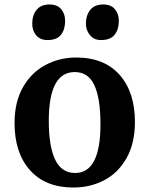

<svg xmlns="http://www.w3.org/2000/svg" viewBox="-20 -827 669 858"><path d="M320 -570Q446 -570 514.5 -492.5Q583 -415 583 -282Q583 -187 545.5 -120.5Q508 -54 445.5 -21.5Q383 11 308 11Q183 11 114 -66.5Q45 -144 45 -277Q45 -371 82.5 -437Q120 -503 183 -536.5Q246 -570 320 -570ZM429 -272Q429 -386 402 -445.5Q375 -505 314 -505Q198 -505 198 -287Q198 -173 226.5 -113.5Q255 -54 316 -54Q429 -54 429 -272ZM124 -721Q124 -759 143.5 -783Q163 -807 201 -807Q236 -807 253.5 -786Q271 -765 271 -734Q271 -695 252.5 -671.5Q234 -648 192 -648Q160 -648 142 -669Q124 -690 124 -721ZM364 -721Q364 -759 383.5 -783Q403 -807 441 -807Q476 -807 493.5 -786Q511 -765 511 -734Q511 -695 492 -671.5Q473 -648 431 -648Q400 -648 382 -670Q364 -692 364 -721Z"/></svg>

Font: Koeln Type Serif
Style: Bold
Weight: 700
Designer: Eben Sorkin
Foundry: Eben Sorkin
Version: Version 2.002